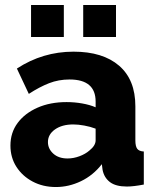

<svg xmlns="http://www.w3.org/2000/svg" viewBox="-20 -743 626 773"><path d="M22 -157Q22 -209 51 -248Q80 -287 131 -309.5Q182 -332 248 -332Q280 -332 311 -326.5Q342 -321 365 -311V-334Q365 -423 260 -423Q216 -423 177.5 -408Q139 -393 96 -365L48 -467Q152 -535 276 -535Q394 -535 459.5 -478.5Q525 -422 525 -315V-178Q525 -154 532.5 -144Q540 -134 559 -133V0Q538 4 521 6Q504 8 491 8Q446 8 422.5 -10Q399 -28 393 -59L390 -82Q355 -37 306 -13.5Q257 10 205 10Q153 10 111.5 -12Q70 -34 46 -71.5Q22 -109 22 -157ZM340 -137Q365 -157 365 -178V-225Q344 -233 319.5 -237.5Q295 -242 275 -242Q230 -242 201.5 -222Q173 -202 173 -171Q173 -144 194.5 -124.5Q216 -105 252 -105Q276 -105 300 -114Q324 -123 340 -137ZM105 -594V-723H237V-594ZM315 -594V-723H447V-594Z"/></svg>

Font: Raleway ExtraBold
Style: Regular
Weight: 800
Designer: Matt McInerney, Pablo Impallari, Rodrigo Fuenzalida
Foundry: Matt McInerney, Pablo Impallari, Rodrigo Fuenzalida
Version: Version 4.026